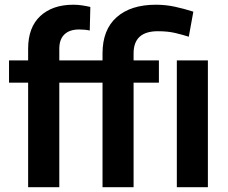

<svg xmlns="http://www.w3.org/2000/svg" viewBox="-20 -780 952 800"><path d="M227.1 0H97.2V-435.5H17.6V-528.3H97.2V-577.1Q97.2 -666 147.9 -713.1Q198.7 -760.3 285.6 -760.3Q304.2 -760.3 322 -757.6Q339.8 -754.9 356.4 -751L354 -652.8Q335 -657.2 309.6 -657.2Q270 -657.2 248.5 -636.7Q227.1 -616.2 227.1 -577.1V-528.3H407.2V-557.6Q407.2 -656.2 466.1 -708.3Q524.9 -760.3 629.4 -760.3Q669.9 -760.3 707.8 -752.2Q745.6 -744.1 785.6 -731.4L766.6 -627Q740.7 -635.3 710 -642.6Q679.2 -649.9 637.7 -649.9Q536.6 -649.9 536.6 -557.6V-528.3H642.1V-435.5H536.6V0H407.2V-435.5H227.1ZM846.2 -528.3V0H716.8V-528.3Z"/></svg>

Font: Vazirmatn FD SemiBold
Style: Regular
Weight: 600
Designer: Saber Rastikerdar
Foundry: Saber Rastikerdar
Version: Version 33.001